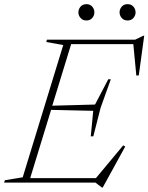

<svg xmlns="http://www.w3.org/2000/svg" viewBox="-46 -856 696 900"><path d="M431.5 23 401.5 0H-26.5L-23.5 -11L60.5 -25L250.5 -645L171 -659L174 -670H587.5L625.5 -688.5H630L604.5 -502.5L593 -502L579 -649H287.5L199 -360.5L399.5 -366L461.5 -484.5H473.5L425.5 -350.5L391.5 -217H379.5L391 -336.5L193.5 -341L95.5 -21H403.5L531.5 -174.5L541 -169L435.5 23ZM359 -760Q341.5 -760 331.5 -771.8Q321.5 -783.5 321.5 -798Q321.5 -813 331.5 -824.8Q341.5 -836.5 359 -836.5Q376.5 -836.5 386.5 -824.8Q396.5 -813 396.5 -798Q396.5 -783.5 386.5 -771.8Q376.5 -760 359 -760ZM552 -760Q534.5 -760 524.5 -771.8Q514.5 -783.5 514.5 -798Q514.5 -813 524.5 -824.8Q534.5 -836.5 552 -836.5Q569.5 -836.5 579.5 -824.8Q589.5 -813 589.5 -798Q589.5 -783.5 579.5 -771.8Q569.5 -760 552 -760Z"/></svg>

Font: Newsreader 16pt ExtraLight
Style: Italic
Weight: 275
Italic angle: -17°
Designer: Hugues Gentile
Foundry: Production Type
Version: Version 1.003; ttfautohint (v1.8.3)